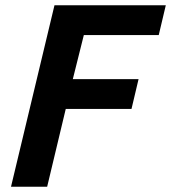

<svg xmlns="http://www.w3.org/2000/svg" viewBox="-20 -713 653 733"><path d="M22 0 188 -693H613L586 -579H300L258 -411H509L482 -297H231L160 0Z"/></svg>

Font: Ubuntu Sans Mono
Style: Bold Italic
Weight: 700
Italic angle: -13.5°
Monospace: yes
Designer: Dalton Maag Ltd
Foundry: Dalton Maag Ltd
Version: Version 1.006